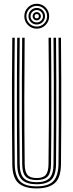

<svg xmlns="http://www.w3.org/2000/svg" viewBox="-20 -1002 392 1028"><path d="M176.2 6.8Q110.8 6.8 78.6 -21.9Q46.5 -50.5 45.8 -122.8Q44.8 -216.2 44.2 -330.5Q43.8 -444.8 44.1 -565.8Q44.5 -686.8 45.8 -800H59Q58 -722.8 57.6 -634.8Q57.2 -546.8 57.2 -456.2Q57.2 -365.8 57.6 -280.5Q58 -195.2 59 -124Q59.8 -61 86.2 -32.6Q112.8 -4.2 176.2 -4.2Q239.2 -4.2 265.8 -32.6Q292.2 -61 293.2 -124Q294.2 -217 294.6 -331.2Q295 -445.5 294.8 -566.4Q294.5 -687.2 293.2 -800H306.5Q307.5 -697.2 307.9 -581.4Q308.2 -465.5 308 -348Q307.8 -230.5 306.5 -122.8Q305.5 -50 273.2 -21.6Q241 6.8 176.2 6.8ZM176.2 -15.5Q123.5 -15.5 98.1 -39Q72.8 -62.5 72.2 -123Q70.5 -278.8 70.5 -453.4Q70.5 -628 72.2 -800H85.5Q84.2 -693.2 83.9 -575.2Q83.5 -457.2 83.9 -341Q84.2 -224.8 85.5 -123.2Q86 -69.5 107.5 -48Q129 -26.5 176.2 -26.5Q223 -26.5 244.5 -47.9Q266 -69.2 266.5 -123.2Q267.8 -224.2 268.1 -338Q268.5 -451.8 268.1 -569.5Q267.8 -687.2 266.5 -800H280Q281 -692 281.4 -574.4Q281.8 -456.8 281.4 -341Q281 -225.2 280 -123Q279.2 -63 254.4 -39.2Q229.5 -15.5 176.2 -15.5ZM176.2 -37.8Q135.8 -37.8 117.5 -56.6Q99.2 -75.5 98.8 -123.8Q97.8 -216.8 97.2 -330.6Q96.8 -444.5 97.1 -565.4Q97.5 -686.2 98.8 -800H112Q110.5 -636.8 110.2 -472.9Q110 -309 112.2 -123.8Q112.8 -82.2 127 -65.5Q141.2 -48.8 176.2 -48.8Q211 -48.8 225.1 -65.5Q239.2 -82.2 239.8 -123.8Q241.5 -253 241.9 -364.8Q242.2 -476.5 241.8 -582.5Q241.2 -688.5 240 -800H253.2Q254.2 -723 254.6 -635.4Q255 -547.8 255 -457.5Q255 -367.2 254.6 -281.8Q254.2 -196.2 253.2 -123.8Q252.8 -74.8 234.4 -56.2Q216 -37.8 176.2 -37.8ZM176.8 -848.5Q149 -848.5 129.6 -868Q110.2 -887.5 110.2 -915Q110.2 -942.8 129.6 -962.2Q149 -981.8 176.8 -981.8Q204.2 -981.8 223.8 -962.2Q243.2 -942.8 243.2 -915Q243.2 -887.5 223.8 -868Q204.2 -848.5 176.8 -848.5ZM176.8 -859.8Q199.8 -859.8 216 -876Q232.2 -892.2 232.2 -915Q232.2 -938 216 -954.2Q199.8 -970.5 176.8 -970.5Q153.8 -970.5 137.5 -954.2Q121.2 -938 121.2 -915Q121.2 -892.2 137.5 -876Q153.8 -859.8 176.8 -859.8ZM176.8 -870.8Q158.2 -870.8 145.4 -883.6Q132.5 -896.5 132.5 -915Q132.5 -933.8 145.4 -946.6Q158.2 -959.5 176.8 -959.5Q195.2 -959.5 208.1 -946.6Q221 -933.8 221 -915Q221 -896.5 208.1 -883.6Q195.2 -870.8 176.8 -870.8ZM176.8 -882Q190.5 -882 200.2 -891.6Q210 -901.2 210 -915Q210 -928.8 200.2 -938.5Q190.5 -948.2 176.8 -948.2Q163 -948.2 153.2 -938.5Q143.5 -928.8 143.5 -915Q143.5 -901.2 153.2 -891.6Q163 -882 176.8 -882ZM176.8 -893Q167.5 -893 161.1 -899.5Q154.8 -906 154.8 -915Q154.8 -924.2 161.1 -930.8Q167.5 -937.2 176.8 -937.2Q185.8 -937.2 192.2 -930.8Q198.8 -924.2 198.8 -915Q198.8 -906 192.2 -899.5Q185.8 -893 176.8 -893ZM176.8 -903.8Q188 -903.8 188 -915Q188 -926.5 176.8 -926.5Q165.5 -926.5 165.5 -915Q165.5 -903.8 176.8 -903.8Z"/></svg>

Font: Big Shoulders Inline Display
Style: Regular
Weight: 400
Designer: Patric King
Foundry: XO Type Co
Version: Version 1.000